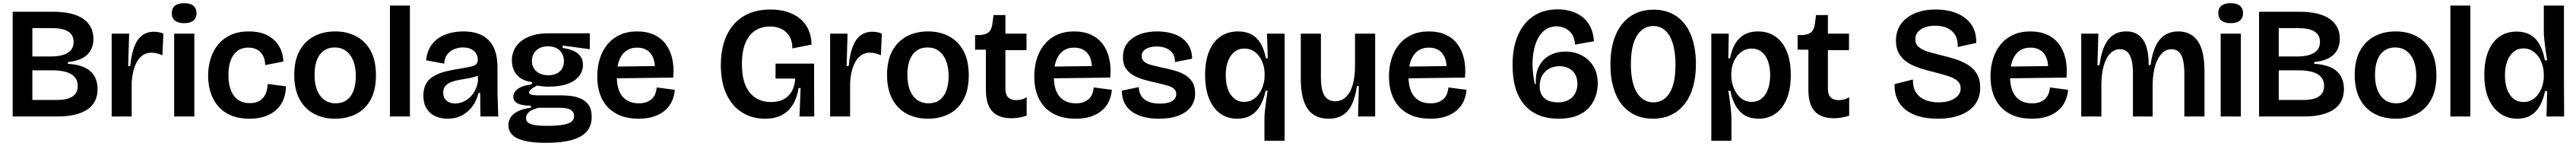

<svg xmlns="http://www.w3.org/2000/svg" viewBox="-20 -734 16237 920"><path d="M60 0V-660H315Q375 -660 422 -649.5Q469 -639 501.5 -617.5Q534 -596 551.5 -564Q569 -532 569 -488Q569 -450 552.5 -419Q536 -388 501 -368.5Q466 -349 408 -343V-332Q505 -326 550 -285Q595 -244 595 -174Q595 -116 566.5 -78Q538 -40 481.5 -20Q425 0 340 0ZM184 -104H338Q404 -104 437 -126Q470 -148 470 -192Q470 -242 429 -266.5Q388 -291 306 -291H184ZM184 -378H296Q370 -378 407 -401Q444 -424 444 -470Q444 -514 409.5 -535.5Q375 -557 305 -557H184Z M684 0V-264V-522H794L788 -317H801Q808 -393 827 -441Q846 -489 877 -511.5Q908 -534 951 -534Q964 -534 979 -531.5Q994 -529 1010 -522L1004 -386Q986 -394 968.5 -398Q951 -402 936 -402Q898 -402 871.5 -379.5Q845 -357 829.5 -315Q814 -273 810 -214V0Z M1078 0V-522H1205V0ZM1141 -588Q1103 -588 1083 -604Q1063 -620 1063 -651Q1063 -682 1083 -698Q1103 -714 1141 -714Q1180 -714 1199.5 -697.5Q1219 -681 1219 -650Q1219 -620 1199 -604Q1179 -588 1141 -588Z M1553 14Q1486 14 1437 -6.5Q1388 -27 1356 -64Q1324 -101 1308 -150Q1292 -199 1292 -256Q1292 -315 1308 -365.5Q1324 -416 1356 -454.5Q1388 -493 1436 -514.5Q1484 -536 1548 -536Q1619 -536 1667 -510.5Q1715 -485 1740 -442Q1765 -399 1766 -346L1652 -324Q1651 -359 1638 -383.5Q1625 -408 1601 -421Q1577 -434 1545 -434Q1517 -434 1494 -423.5Q1471 -413 1454.5 -391Q1438 -369 1429 -337Q1420 -305 1420 -261Q1420 -204 1436 -164Q1452 -124 1482 -104Q1512 -84 1554 -84Q1596 -84 1620.5 -101.5Q1645 -119 1656 -146.5Q1667 -174 1667 -205L1783 -190Q1782 -147 1768 -110Q1754 -73 1725 -45Q1696 -17 1653 -1.5Q1610 14 1553 14Z M2093 14Q2018 14 1959.5 -17Q1901 -48 1868 -109.5Q1835 -171 1835 -262Q1835 -354 1869 -415Q1903 -476 1961 -506Q2019 -536 2093 -536Q2168 -536 2226 -505Q2284 -474 2317 -413Q2350 -352 2350 -260Q2350 -167 2316.5 -106Q2283 -45 2224.5 -15.5Q2166 14 2093 14ZM2096 -83Q2137 -83 2165 -103Q2193 -123 2208 -161.5Q2223 -200 2223 -254Q2223 -311 2207 -351Q2191 -391 2161.5 -413Q2132 -435 2090 -435Q2050 -435 2021.5 -415Q1993 -395 1978 -356.5Q1963 -318 1963 -263Q1963 -178 1998.5 -130.5Q2034 -83 2096 -83Z M2438 0V-699H2564V0Z M2801 14Q2759 14 2724.5 -1.5Q2690 -17 2669.5 -49.5Q2649 -82 2649 -132Q2649 -176 2665.5 -205.5Q2682 -235 2713 -253.5Q2744 -272 2786 -283Q2828 -294 2878 -301Q2924 -309 2948 -314.5Q2972 -320 2982 -329.5Q2992 -339 2992 -357Q2992 -392 2967 -413.5Q2942 -435 2898 -435Q2871 -435 2845 -425Q2819 -415 2801 -393Q2783 -371 2780 -333L2666 -354Q2671 -404 2692 -438.5Q2713 -473 2745.5 -494.5Q2778 -516 2818 -526Q2858 -536 2901 -536Q2972 -536 3019.5 -511Q3067 -486 3091.5 -436Q3116 -386 3116 -310V-214Q3116 -179 3116.5 -143Q3117 -107 3118.5 -71Q3120 -35 3121 0H3009Q3008 -35 3007.5 -71.5Q3007 -108 3007 -148H2996Q2986 -103 2960 -66.5Q2934 -30 2894 -8Q2854 14 2801 14ZM2849 -82Q2871 -82 2894 -90.5Q2917 -99 2937 -116Q2957 -133 2972 -159.5Q2987 -186 2993 -222L2992 -274L3018 -275Q3005 -261 2982 -253Q2959 -245 2931.5 -240.5Q2904 -236 2876 -231Q2848 -226 2825 -217Q2802 -208 2788 -192.5Q2774 -177 2774 -150Q2774 -118 2794.5 -100Q2815 -82 2849 -82Z M3423 166Q3336 166 3283.5 152.5Q3231 139 3208 114Q3185 89 3185 55Q3185 11 3220.5 -17.5Q3256 -46 3327 -55V-68Q3272 -68 3244 -82Q3216 -96 3216 -124Q3216 -152 3243 -173Q3270 -194 3333 -203V-217Q3273 -224 3240 -260.5Q3207 -297 3207 -354Q3207 -404 3234.5 -442.5Q3262 -481 3313.5 -502.5Q3365 -524 3438 -524H3698V-424L3527 -447V-432Q3597 -421 3626 -394Q3655 -367 3655 -326Q3655 -286 3630.5 -254.5Q3606 -223 3558 -205.5Q3510 -188 3440 -188Q3423 -188 3406 -189.5Q3389 -191 3366 -195Q3340 -182 3327.5 -171Q3315 -160 3315 -151Q3315 -144 3323.5 -140Q3332 -136 3345 -134.5Q3358 -133 3373 -133H3523Q3542 -133 3573 -130Q3604 -127 3635.5 -115Q3667 -103 3688.5 -75.5Q3710 -48 3710 3Q3710 59 3678.5 95Q3647 131 3583.5 148.5Q3520 166 3423 166ZM3426 59Q3494 59 3531.5 52Q3569 45 3584 31.5Q3599 18 3599 -2Q3599 -21 3589 -32Q3579 -43 3563.5 -48Q3548 -53 3532 -54Q3516 -55 3503 -55H3375Q3331 -43 3313.5 -27Q3296 -11 3296 10Q3296 31 3312 41Q3328 51 3357 55Q3386 59 3426 59ZM3436 -260Q3483 -260 3509 -284Q3535 -308 3535 -348Q3535 -390 3508.5 -416Q3482 -442 3435 -442Q3387 -442 3360 -416Q3333 -390 3333 -350Q3333 -323 3345.5 -303Q3358 -283 3381 -271.5Q3404 -260 3436 -260Z M4006 14Q3940 14 3891 -5.5Q3842 -25 3809.5 -60.5Q3777 -96 3761 -144.5Q3745 -193 3745 -252Q3745 -312 3761 -363.5Q3777 -415 3808.5 -453.5Q3840 -492 3887 -514Q3934 -536 3996 -536Q4056 -536 4101 -516Q4146 -496 4175.5 -457.5Q4205 -419 4217.5 -365.5Q4230 -312 4224 -245L3825 -240V-314L4138 -318L4107 -276Q4112 -328 4100 -363Q4088 -398 4061.5 -416Q4035 -434 3997 -434Q3955 -434 3926 -412.5Q3897 -391 3882.5 -351Q3868 -311 3868 -256Q3868 -169 3904 -126Q3940 -83 4007 -83Q4038 -83 4058.5 -91.5Q4079 -100 4092.5 -114Q4106 -128 4112 -146Q4118 -164 4120 -183L4234 -168Q4231 -131 4216.5 -98Q4202 -65 4174 -40Q4146 -15 4104.5 -0.5Q4063 14 4006 14Z M4803 14Q4721 14 4658 -25.5Q4595 -65 4559.5 -140.5Q4524 -216 4524 -325Q4524 -403 4544 -467Q4564 -531 4603.5 -577.5Q4643 -624 4701.5 -649Q4760 -674 4838 -674Q4898 -674 4945 -658.5Q4992 -643 5026 -614Q5060 -585 5077.5 -544.5Q5095 -504 5096 -453L4975 -429Q4975 -476 4956 -506.5Q4937 -537 4905.5 -552Q4874 -567 4833 -567Q4781 -567 4741 -541.5Q4701 -516 4679 -463.5Q4657 -411 4657 -330Q4657 -268 4670 -223Q4683 -178 4707.5 -149Q4732 -120 4765.5 -105.5Q4799 -91 4840 -91Q4887 -91 4919.5 -108Q4952 -125 4971 -158Q4990 -191 4993 -239H4869V-333H5112V-219L5113 0H5020L5027 -179H5014Q5004 -116 4977 -73Q4950 -30 4907 -8Q4864 14 4803 14Z M5213 0V-264V-522H5323L5317 -317H5330Q5337 -393 5356 -441Q5375 -489 5406 -511.5Q5437 -534 5480 -534Q5493 -534 5508 -531.5Q5523 -529 5539 -522L5533 -386Q5515 -394 5497.5 -398Q5480 -402 5465 -402Q5427 -402 5400.5 -379.5Q5374 -357 5358.5 -315Q5343 -273 5339 -214V0Z M5830 14Q5755 14 5696.5 -17Q5638 -48 5605 -109.5Q5572 -171 5572 -262Q5572 -354 5606 -415Q5640 -476 5698 -506Q5756 -536 5830 -536Q5905 -536 5963 -505Q6021 -474 6054 -413Q6087 -352 6087 -260Q6087 -167 6053.5 -106Q6020 -45 5961.5 -15.5Q5903 14 5830 14ZM5833 -83Q5874 -83 5902 -103Q5930 -123 5945 -161.5Q5960 -200 5960 -254Q5960 -311 5944 -351Q5928 -391 5898.5 -413Q5869 -435 5827 -435Q5787 -435 5758.5 -415Q5730 -395 5715 -356.5Q5700 -318 5700 -263Q5700 -178 5735.5 -130.5Q5771 -83 5833 -83Z M6357 11Q6275 11 6235 -32.5Q6195 -76 6195 -167V-421H6127V-513H6158Q6198 -516 6215.5 -534Q6233 -552 6237 -591L6243 -639H6318V-522H6451V-418H6318V-175Q6318 -137 6336 -120Q6354 -103 6386 -103Q6403 -103 6420.5 -107.5Q6438 -112 6452 -122V-5Q6424 4 6400.5 7.5Q6377 11 6357 11Z M6761 14Q6695 14 6646 -5.5Q6597 -25 6564.5 -60.5Q6532 -96 6516 -144.5Q6500 -193 6500 -252Q6500 -312 6516 -363.5Q6532 -415 6563.5 -453.5Q6595 -492 6642 -514Q6689 -536 6751 -536Q6811 -536 6856 -516Q6901 -496 6930.5 -457.5Q6960 -419 6972.5 -365.5Q6985 -312 6979 -245L6580 -240V-314L6893 -318L6862 -276Q6867 -328 6855 -363Q6843 -398 6816.5 -416Q6790 -434 6752 -434Q6710 -434 6681 -412.5Q6652 -391 6637.5 -351Q6623 -311 6623 -256Q6623 -169 6659 -126Q6695 -83 6762 -83Q6793 -83 6813.5 -91.5Q6834 -100 6847.5 -114Q6861 -128 6867 -146Q6873 -164 6875 -183L6989 -168Q6986 -131 6971.5 -98Q6957 -65 6929 -40Q6901 -15 6859.5 -0.5Q6818 14 6761 14Z M7287 14Q7235 14 7192 3.5Q7149 -7 7117.5 -29Q7086 -51 7069 -84.5Q7052 -118 7052 -163L7159 -185Q7160 -151 7176 -127.5Q7192 -104 7221.5 -92.5Q7251 -81 7293 -81Q7340 -81 7367.5 -96.5Q7395 -112 7395 -141Q7395 -162 7381 -174.5Q7367 -187 7339.5 -195Q7312 -203 7272 -212Q7230 -221 7191.5 -232Q7153 -243 7123 -260.5Q7093 -278 7076 -305Q7059 -332 7059 -374Q7059 -424 7085.5 -460Q7112 -496 7160.5 -516Q7209 -536 7276 -536Q7337 -536 7386.5 -517.5Q7436 -499 7465 -460.5Q7494 -422 7495 -364L7387 -343Q7388 -375 7373 -397Q7358 -419 7332 -430Q7306 -441 7271 -441Q7228 -441 7202.5 -424.5Q7177 -408 7177 -381Q7177 -359 7193 -345.5Q7209 -332 7237.5 -324.5Q7266 -317 7305 -308Q7342 -301 7379 -291Q7416 -281 7446.5 -264Q7477 -247 7495.5 -218.5Q7514 -190 7514 -146Q7514 -96 7487 -60.5Q7460 -25 7409.5 -5.5Q7359 14 7287 14Z M7951 153V18Q7951 -8 7954 -37Q7957 -66 7961.5 -97.5Q7966 -129 7971 -162H7958Q7947 -107 7924 -67.5Q7901 -28 7865.5 -7Q7830 14 7780 14Q7718 14 7672.5 -18.5Q7627 -51 7602 -112.5Q7577 -174 7577 -262Q7577 -349 7602 -410.5Q7627 -472 7674 -504Q7721 -536 7785 -536Q7833 -536 7868.5 -517.5Q7904 -499 7926.5 -461.5Q7949 -424 7960 -367H7972L7967 -522H8078V-294V153ZM7823 -92Q7848 -92 7868.5 -101.5Q7889 -111 7904.5 -128Q7920 -145 7930.5 -166Q7941 -187 7946.5 -210Q7952 -233 7952 -256V-267Q7952 -298 7943.5 -326.5Q7935 -355 7918.5 -378Q7902 -401 7878.5 -414.5Q7855 -428 7824 -428Q7787 -428 7761 -406.5Q7735 -385 7721 -347.5Q7707 -310 7707 -260Q7707 -211 7720.5 -173Q7734 -135 7760 -113.5Q7786 -92 7823 -92Z M8356 14Q8266 14 8223 -48.5Q8180 -111 8180 -240V-522H8307V-247Q8307 -168 8329 -132Q8351 -96 8398 -96Q8426 -96 8448.5 -110Q8471 -124 8487.5 -152Q8504 -180 8512.5 -220.5Q8521 -261 8522 -314V-522H8649V-235V0H8541L8546 -192H8534Q8524 -120 8501.5 -74.5Q8479 -29 8443 -7.5Q8407 14 8356 14Z M8997 14Q8931 14 8882 -5.5Q8833 -25 8800.5 -60.5Q8768 -96 8752 -144.5Q8736 -193 8736 -252Q8736 -312 8752 -363.5Q8768 -415 8799.5 -453.5Q8831 -492 8878 -514Q8925 -536 8987 -536Q9047 -536 9092 -516Q9137 -496 9166.5 -457.5Q9196 -419 9208.5 -365.5Q9221 -312 9215 -245L8816 -240V-314L9129 -318L9098 -276Q9103 -328 9091 -363Q9079 -398 9052.5 -416Q9026 -434 8988 -434Q8946 -434 8917 -412.5Q8888 -391 8873.5 -351Q8859 -311 8859 -256Q8859 -169 8895 -126Q8931 -83 8998 -83Q9029 -83 9049.5 -91.5Q9070 -100 9083.5 -114Q9097 -128 9103 -146Q9109 -164 9111 -183L9225 -168Q9222 -131 9207.5 -98Q9193 -65 9165 -40Q9137 -15 9095.5 -0.5Q9054 14 8997 14Z M9805 14Q9666 14 9590.5 -72.5Q9515 -159 9515 -324Q9515 -435 9549.5 -513Q9584 -591 9647.5 -633Q9711 -675 9800 -675Q9847 -675 9887 -662.5Q9927 -650 9957.5 -625.5Q9988 -601 10006.5 -563Q10025 -525 10028 -474L9909 -453Q9906 -496 9888 -521Q9870 -546 9844.5 -557Q9819 -568 9793 -568Q9754 -568 9725 -549Q9696 -530 9677.5 -496.5Q9659 -463 9650 -420Q9641 -377 9641 -329Q9641 -300 9645 -267.5Q9649 -235 9655 -205H9662Q9659 -264 9675.5 -303Q9692 -342 9720 -365.5Q9748 -389 9781.5 -399Q9815 -409 9848 -409Q9903 -409 9949 -386Q9995 -363 10023.5 -318.5Q10052 -274 10052 -207Q10052 -166 10038.5 -126.5Q10025 -87 9996 -55Q9967 -23 9920 -4.5Q9873 14 9805 14ZM9799 -89Q9831 -89 9854.5 -98Q9878 -107 9893.5 -123.5Q9909 -140 9916.5 -161Q9924 -182 9924 -205Q9924 -242 9909 -267Q9894 -292 9868 -304.5Q9842 -317 9811 -317Q9775 -317 9746.5 -301.5Q9718 -286 9702 -258Q9686 -230 9686 -191Q9686 -162 9695.5 -142.5Q9705 -123 9721 -111Q9737 -99 9757.5 -94Q9778 -89 9799 -89Z M10400 14Q10336 14 10286 -10Q10236 -34 10201.5 -78.5Q10167 -123 10149.5 -186Q10132 -249 10132 -326Q10132 -437 10165.5 -514.5Q10199 -592 10260 -632.5Q10321 -673 10404 -673Q10488 -673 10548 -632Q10608 -591 10639.5 -513.5Q10671 -436 10671 -329Q10671 -251 10653 -187.5Q10635 -124 10600 -79Q10565 -34 10514.5 -10Q10464 14 10400 14ZM10403 -89Q10434 -89 10460 -103.5Q10486 -118 10504.5 -147Q10523 -176 10532.5 -220.5Q10542 -265 10542 -325Q10542 -403 10526 -457.5Q10510 -512 10478.5 -541Q10447 -570 10401 -570Q10361 -570 10329 -544Q10297 -518 10279 -465Q10261 -412 10261 -328Q10261 -269 10271 -224Q10281 -179 10299.5 -149.5Q10318 -120 10344 -104.5Q10370 -89 10403 -89Z M10768 153V-289V-522H10878L10875 -367L10886 -366Q10897 -424 10920.5 -461.5Q10944 -499 10979 -517.5Q11014 -536 11061 -536Q11126 -536 11172.5 -503.5Q11219 -471 11244 -410Q11269 -349 11269 -261Q11269 -174 11244 -112.5Q11219 -51 11173.5 -18.5Q11128 14 11066 14Q11016 14 10980 -7Q10944 -28 10921.5 -67.5Q10899 -107 10888 -162H10875Q10881 -129 10885 -97.5Q10889 -66 10892 -37Q10895 -8 10895 18V153ZM11023 -92Q11060 -92 11086 -113.5Q11112 -135 11125.5 -173Q11139 -211 11139 -260Q11139 -310 11125.5 -347.5Q11112 -385 11086 -406.5Q11060 -428 11022 -428Q10992 -428 10968 -414Q10944 -400 10927.5 -377Q10911 -354 10902.5 -326Q10894 -298 10894 -267V-255Q10894 -233 10899.5 -210Q10905 -187 10915.5 -166Q10926 -145 10941.5 -128Q10957 -111 10977.5 -101.5Q10998 -92 11023 -92Z M11542 11Q11460 11 11420 -32.5Q11380 -76 11380 -167V-421H11312V-513H11343Q11383 -516 11400.5 -534Q11418 -552 11422 -591L11428 -639H11503V-522H11636V-418H11503V-175Q11503 -137 11521 -120Q11539 -103 11571 -103Q11588 -103 11605.5 -107.5Q11623 -112 11637 -122V-5Q11609 4 11585.5 7.5Q11562 11 11542 11Z M12195 14Q12129 14 12078.5 -0.5Q12028 -15 11992.5 -42.5Q11957 -70 11939.5 -111Q11922 -152 11923 -204L12039 -233Q12038 -182 12059 -150.5Q12080 -119 12117 -104Q12154 -89 12200 -89Q12244 -89 12275 -100.5Q12306 -112 12323 -131.5Q12340 -151 12340 -176Q12340 -207 12318.5 -225Q12297 -243 12261.5 -254.5Q12226 -266 12182 -277Q12137 -288 12092.5 -301.5Q12048 -315 12012 -336Q11976 -357 11954 -391.5Q11932 -426 11932 -477Q11932 -538 11962.5 -581.5Q11993 -625 12049.5 -649.5Q12106 -674 12182 -674Q12259 -674 12317.5 -649.5Q12376 -625 12408 -578Q12440 -531 12438 -463L12321 -438Q12323 -471 12313.5 -496Q12304 -521 12285 -538Q12266 -555 12239.5 -563.5Q12213 -572 12179 -572Q12140 -572 12112 -561Q12084 -550 12069 -531Q12054 -512 12054 -487Q12054 -456 12076 -437.5Q12098 -419 12135 -408Q12172 -397 12216 -386Q12260 -376 12303 -362.5Q12346 -349 12382.5 -327.5Q12419 -306 12441 -270.5Q12463 -235 12463 -181Q12463 -120 12431 -76.5Q12399 -33 12339 -9.5Q12279 14 12195 14Z M12789 14Q12723 14 12674 -5.5Q12625 -25 12592.5 -60.5Q12560 -96 12544 -144.5Q12528 -193 12528 -252Q12528 -312 12544 -363.5Q12560 -415 12591.5 -453.5Q12623 -492 12670 -514Q12717 -536 12779 -536Q12839 -536 12884 -516Q12929 -496 12958.5 -457.5Q12988 -419 13000.5 -365.5Q13013 -312 13007 -245L12608 -240V-314L12921 -318L12890 -276Q12895 -328 12883 -363Q12871 -398 12844.5 -416Q12818 -434 12780 -434Q12738 -434 12709 -412.5Q12680 -391 12665.5 -351Q12651 -311 12651 -256Q12651 -169 12687 -126Q12723 -83 12790 -83Q12821 -83 12841.5 -91.5Q12862 -100 12875.5 -114Q12889 -128 12895 -146Q12901 -164 12903 -183L13017 -168Q13014 -131 12999.5 -98Q12985 -65 12957 -40Q12929 -15 12887.5 -0.5Q12846 14 12789 14Z M13100 0V-292V-522H13208L13202 -323H13215Q13225 -398 13246.5 -444.5Q13268 -491 13302 -513.5Q13336 -536 13383 -536Q13433 -536 13464 -511.5Q13495 -487 13510.5 -440Q13526 -393 13525 -324H13537Q13547 -398 13569.5 -444.5Q13592 -491 13628 -513.5Q13664 -536 13712 -536Q13753 -536 13784 -520Q13815 -504 13836 -473Q13857 -442 13867 -394.5Q13877 -347 13877 -285V0H13750V-270Q13750 -322 13741.5 -356.5Q13733 -391 13715 -407.5Q13697 -424 13669 -424Q13634 -424 13608 -397.5Q13582 -371 13567 -322.5Q13552 -274 13550 -206V0H13426V-271Q13426 -323 13417 -357Q13408 -391 13390 -407.5Q13372 -424 13344 -424Q13310 -424 13284 -398.5Q13258 -373 13243 -324Q13228 -275 13227 -205V0Z M13979 0V-522H14106V0ZM14042 -588Q14004 -588 13984 -604Q13964 -620 13964 -651Q13964 -682 13984 -698Q14004 -714 14042 -714Q14081 -714 14100.5 -697.5Q14120 -681 14120 -650Q14120 -620 14100 -604Q14080 -588 14042 -588Z M14221 0V-660H14476Q14536 -660 14583 -649.5Q14630 -639 14662.5 -617.5Q14695 -596 14712.5 -564Q14730 -532 14730 -488Q14730 -450 14713.5 -419Q14697 -388 14662 -368.5Q14627 -349 14569 -343V-332Q14666 -326 14711 -285Q14756 -244 14756 -174Q14756 -116 14727.5 -78Q14699 -40 14642.5 -20Q14586 0 14501 0ZM14345 -104H14499Q14565 -104 14598 -126Q14631 -148 14631 -192Q14631 -242 14590 -266.5Q14549 -291 14467 -291H14345ZM14345 -378H14457Q14531 -378 14568 -401Q14605 -424 14605 -470Q14605 -514 14570.5 -535.5Q14536 -557 14466 -557H14345Z M15082 14Q15007 14 14948.5 -17Q14890 -48 14857 -109.5Q14824 -171 14824 -262Q14824 -354 14858 -415Q14892 -476 14950 -506Q15008 -536 15082 -536Q15157 -536 15215 -505Q15273 -474 15306 -413Q15339 -352 15339 -260Q15339 -167 15305.5 -106Q15272 -45 15213.5 -15.5Q15155 14 15082 14ZM15085 -83Q15126 -83 15154 -103Q15182 -123 15197 -161.5Q15212 -200 15212 -254Q15212 -311 15196 -351Q15180 -391 15150.5 -413Q15121 -435 15079 -435Q15039 -435 15010.5 -415Q14982 -395 14967 -356.5Q14952 -318 14952 -263Q14952 -178 14987.5 -130.5Q15023 -83 15085 -83Z M15427 0V-699H15553V0Z M15849 14Q15789 14 15742 -18Q15695 -50 15668 -111.5Q15641 -173 15641 -263Q15641 -349 15665.5 -409.5Q15690 -470 15735.5 -502.5Q15781 -535 15845 -535Q15895 -535 15931 -514.5Q15967 -494 15989.5 -453.5Q16012 -413 16023 -354H16037Q16031 -390 16026.5 -423.5Q16022 -457 16019 -486.5Q16016 -516 16016 -541V-699H16143V-229L16144 0H16033L16037 -160H16024Q16012 -103 15989 -64Q15966 -25 15931.5 -5.5Q15897 14 15849 14ZM15888 -91Q15919 -91 15943 -105.5Q15967 -120 15983.5 -144Q16000 -168 16008 -197Q16016 -226 16016 -254V-265Q16016 -287 16011 -310Q16006 -333 15995.5 -354.5Q15985 -376 15969.5 -392.5Q15954 -409 15933.5 -419Q15913 -429 15888 -429Q15851 -429 15825 -407Q15799 -385 15785 -347Q15771 -309 15771 -259Q15771 -209 15785 -171Q15799 -133 15825 -112Q15851 -91 15888 -91Z"/></svg>

Font: Bricolage Grotesque 60pt SemiBold
Style: Regular
Weight: 600
Version: Version 1.001;gftools[0.9.33.dev8+g029e19f]